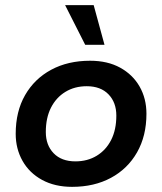

<svg xmlns="http://www.w3.org/2000/svg" viewBox="-20 -716 630 746"><path d="M260 10Q193 10 143.5 -17Q94 -44 67.5 -91Q41 -138 41 -196Q41 -283 77.5 -346.5Q114 -410 179 -445Q244 -480 330 -480Q398 -480 447 -453Q496 -426 522.5 -379.5Q549 -333 549 -274Q549 -188 512.5 -124Q476 -60 411 -25Q346 10 260 10ZM273 -89Q320 -89 356 -111Q392 -133 412 -172.5Q432 -212 432 -267Q432 -318 401.5 -349.5Q371 -381 317 -381Q270 -381 234 -359Q198 -337 178 -297.5Q158 -258 158 -203Q158 -152 188.5 -120.5Q219 -89 273 -89ZM311 -542 233 -696H344L386 -542Z"/></svg>

Font: Gantari SemiBold
Style: Italic
Weight: 600
Italic angle: -10°
Designer: Anugrah Pasau
Foundry: Lafontype
Version: Version 1.000